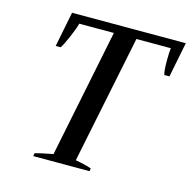

<svg xmlns="http://www.w3.org/2000/svg" viewBox="-103 -802 901 905"><g transform="rotate(15 347.0 -350.0)"><path d="M140 -15Q169 -23 227 -34L354 -659H185Q180 -637 160 -590.5Q140 -544 129 -529H105L139 -700H694L660 -529H635Q629 -546 629 -598Q629 -640 632 -659H464L336 -33Q383 -25 414 -14L412 0H137Z"/></g></svg>

Font: Trirong Medium
Style: Italic
Weight: 500
Italic angle: -12°
Designer: Katatrad Team
Foundry: CadsonDemak
Version: Version 1.001